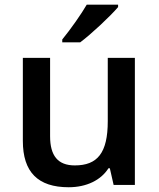

<svg xmlns="http://www.w3.org/2000/svg" viewBox="-20 -786 675 816"><path d="M320.8 -606C367.2 -640.6 448.2 -716.3 481.9 -755.9V-766.1H348.6C325.7 -726.6 281.7 -663.6 244.6 -618.2V-606ZM553.2 0V-540H438V-271C438 -135.7 394 -83 297.9 -83C225.6 -83 192.9 -124.5 192.9 -207V-540H77.1V-187C77.1 -54.7 141.1 9.8 272 9.8C347.7 9.8 409.2 -20.5 440.9 -70.8H446.8L462.9 0Z"/></svg>

Font: Open Sans 600
Style: Regular
Weight: 600
Foundry: Ascender Corporation
Version: Version 1.100;PS 001.100;hotconv 1.0.88;makeotf.lib2.5.64775